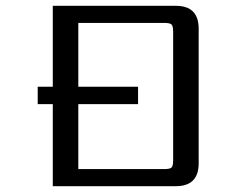

<svg xmlns="http://www.w3.org/2000/svg" viewBox="-20 -642 795 662"><path d="M577 -90V-532Q577 -552 571.5 -557.5Q566 -563 546 -563H250V-343H456V-283H250V-59H546Q566 -59 571.5 -64.5Q577 -70 577 -90ZM162 -622H586Q665 -622 665 -543V-79Q665 0 586 0H162V-283H110V-343H162Z"/></svg>

Font: Sarpanch
Style: Regular
Weight: 400
Designer: Manushi Parikh (Devanagari and Latin), Jyotish Sonowal (Devanagari)
Foundry: Indian Type Foundry
Version: Version 2.004;PS 1.0;hotconv 1.0.78;makeotf.lib2.5.61930; tt